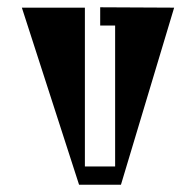

<svg xmlns="http://www.w3.org/2000/svg" viewBox="-20 -507 538 527"><path d="M458 -486 312 0H197L40 -486H213V-50H296V-437H255V-487Z"/></svg>

Font: Chokokutai
Style: Regular
Weight: 400
Designer: 108号,108go
Foundry: Font Zone 108
Version: Version 1.000; ttfautohint (v1.8.3)